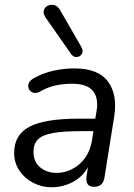

<svg xmlns="http://www.w3.org/2000/svg" viewBox="-20 -785 570 814"><path d="M199 9Q157 9 120.5 -10Q84 -29 62 -62Q40 -95 40 -137Q40 -214 105.5 -248Q171 -282 315 -282H384L389 -312Q399 -369 374 -399.5Q349 -430 286 -430Q250 -430 216.5 -423Q183 -416 150 -397Q134 -388 121 -392Q108 -396 102.5 -407.5Q97 -419 102 -432Q107 -445 126 -455Q164 -476 208 -485.5Q252 -495 295 -495Q397 -495 438 -439Q479 -383 464 -290L423 -33Q417 7 379 7Q340 7 347 -39L353 -76Q328 -33 286 -12Q244 9 199 9ZM219 -52Q273 -52 316 -88.5Q359 -125 370 -190L376 -229H326Q249 -229 204.5 -221Q160 -213 141 -194Q122 -175 122 -142Q122 -98 151 -75Q180 -52 219 -52ZM280 -558 173 -711Q162 -728 166 -741.5Q170 -755 183 -761Q196 -767 211 -763Q226 -759 236 -740L326 -584Q334 -567 326.5 -555.5Q319 -544 305 -543Q291 -542 280 -558Z"/></svg>

Font: Nunito
Style: Italic
Weight: 400
Italic angle: -9°
Designer: Vernon Adams
Foundry: Vernon Adams
Version: Version 3.601; ttfautohint (v1.8.2.53-6de2)